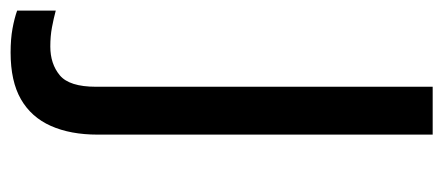

<svg xmlns="http://www.w3.org/2000/svg" viewBox="-306 -324 816 353"><g transform="rotate(90 101.5 -148.0)"><path d="M22 240Q-3 240 -22 236.5Q-41 233 -55 228V157Q-40 161 -24 164Q-8 167 11 167Q43 167 64 149.5Q85 132 85 83V-536H173V80Q173 130 157 166Q141 202 108 221Q75 240 22 240Z"/></g></svg>

Font: Noto Sans Malayalam
Style: Regular
Weight: 400
Designer: Jelle Bosma - Monotype Design Team
Foundry: Monotype Imaging Inc.
Version: Version 2.103